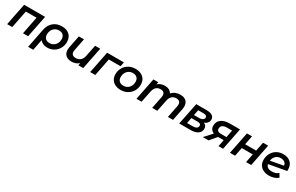

<svg xmlns="http://www.w3.org/2000/svg" viewBox="241 -2204 6262 4062"><g transform="rotate(30 3372.0 -173.0)"><path d="M650 -534 543 0H418L502 -428H240L156 0H31L138 -534Z M1317 -302Q1317 -216 1276.5 -145Q1236 -74 1166 -33.5Q1096 7 1012 7Q953 7 906.5 -13.5Q860 -34 833 -72L781 194H656L748 -275Q772 -397 854.5 -468.5Q937 -540 1064 -540Q1182 -540 1249.5 -476.5Q1317 -413 1317 -302ZM1190 -295Q1190 -361 1154 -397.5Q1118 -434 1054 -434Q1000 -434 957.5 -408Q915 -382 891.5 -337.5Q868 -293 868 -239Q868 -173 904 -136.5Q940 -100 1004 -100Q1058 -100 1100.5 -126Q1143 -152 1166.5 -196.5Q1190 -241 1190 -295Z M1997 -534 1890 0H1771L1783 -59Q1711 7 1602 7Q1513 7 1461 -40.5Q1409 -88 1409 -175Q1409 -198 1416 -238L1475 -534H1600L1542 -241Q1537 -216 1537 -199Q1537 -153 1563.5 -128Q1590 -103 1643 -103Q1711 -103 1756 -141.5Q1801 -180 1816 -257L1872 -534Z M2554 -428H2268L2184 0H2059L2166 -534H2576Z M2544 -228Q2544 -317 2584.5 -388Q2625 -459 2697.5 -499.5Q2770 -540 2861 -540Q2939 -540 2998 -511Q3057 -482 3089 -429Q3121 -376 3121 -306Q3121 -217 3080 -146Q3039 -75 2966.5 -34Q2894 7 2803 7Q2725 7 2666.5 -22.5Q2608 -52 2576 -105Q2544 -158 2544 -228ZM2995 -300Q2995 -363 2958 -398.5Q2921 -434 2854 -434Q2801 -434 2759.5 -408.5Q2718 -383 2694 -337.5Q2670 -292 2670 -234Q2670 -171 2707 -135.5Q2744 -100 2811 -100Q2864 -100 2905.5 -125.5Q2947 -151 2971 -196.5Q2995 -242 2995 -300Z M4149 -362Q4149 -330 4142 -296L4083 0H3958L4017 -293Q4021 -313 4021 -335Q4021 -431 3919 -431Q3786 -431 3755 -278L3699 0H3574L3633 -293Q3637 -313 3637 -335Q3637 -431 3535 -431Q3402 -431 3371 -277L3315 0H3190L3296 -534H3415L3404 -476Q3472 -540 3579 -540Q3637 -540 3680 -517.5Q3723 -495 3745 -452Q3827 -540 3956 -540Q4046 -540 4097.5 -494Q4149 -448 4149 -362Z M4752 -167Q4752 -89 4688.5 -44.5Q4625 0 4512 0H4235L4342 -534H4599Q4688 -534 4736 -502Q4784 -470 4784 -409Q4784 -363 4755.5 -328Q4727 -293 4676 -275Q4752 -250 4752 -167ZM4416 -311H4547Q4597 -311 4627.5 -332Q4658 -353 4658 -387Q4658 -443 4574 -443H4443ZM4634 -172Q4634 -201 4613.5 -214.5Q4593 -228 4550 -228H4400L4373 -91H4515Q4570 -91 4602 -112.5Q4634 -134 4634 -172Z M5412 -534 5306 0H5195L5226 -164H5089L4950 0H4811L4976 -182Q4929 -201 4905 -236.5Q4881 -272 4881 -322Q4881 -421 4956 -477.5Q5031 -534 5163 -534ZM5010 -324Q5010 -250 5109 -250H5244L5279 -429H5153Q5084 -429 5047 -402Q5010 -375 5010 -324Z M5581 -534H5705L5662 -317H5931L5974 -534H6099L5993 0H5868L5910 -211H5641L5599 0H5474Z M6718 -299Q6718 -281 6717 -272L6290 -194Q6311 -99 6440 -99Q6486 -99 6526.5 -113Q6567 -127 6594 -154L6646 -67Q6605 -30 6548 -11.5Q6491 7 6428 7Q6348 7 6288 -22Q6228 -51 6196 -104Q6164 -157 6164 -228Q6164 -316 6203 -387.5Q6242 -459 6312 -499.5Q6382 -540 6471 -540Q6583 -540 6650.5 -478Q6718 -416 6718 -299ZM6289 -277 6602 -335Q6596 -385 6559.5 -412.5Q6523 -440 6466 -440Q6394 -440 6347 -396Q6300 -352 6289 -277Z"/></g></svg>

Font: Montserrat Alternates SemiBold
Style: Italic
Weight: 600
Italic angle: -11.3°
Designer: Julieta Ulanovsky
Foundry: Julieta Ulanovsky
Version: Version 7.200